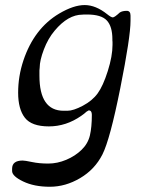

<svg xmlns="http://www.w3.org/2000/svg" viewBox="-20 -480 572 744"><path d="M132.8 -186.5Q132.8 -50.8 226.6 -50.8H241.2Q264.2 -50.8 301 -70.3Q337.9 -89.8 358.6 -118.4Q379.4 -147 397.7 -204.8Q416 -262.7 416 -306.2V-317.4L415.5 -322.8V-328.1Q415.5 -377.4 394 -400.6Q372.6 -423.8 316.9 -423.8H305.7L299.8 -423.3Q243.7 -423.3 191.9 -361.3Q166 -330.6 149.9 -288.1Q133.8 -245.6 133.8 -217.8L132.8 -207ZM485.8 -399.4Q485.8 -336.9 446 -137.9Q406.2 61 376.7 118.9Q347.2 176.8 290.5 210.2Q233.9 243.7 173.1 243.7Q112.3 243.7 69.6 223.1Q26.9 202.6 26.9 182.6V173.8Q26.9 142.1 67.9 142.1Q76.7 142.1 104.2 147.9Q131.8 153.8 167 153.8Q202.1 153.8 236.8 139.2Q271.5 124.5 296.1 100.6Q320.8 76.7 328.4 44.7Q335.9 12.7 335.9 -35.2Q335.9 -52.2 323.7 -52.2L315.4 -47.4L305.7 -39.1L294.9 -31.2Q236.3 9.8 169.4 9.8Q102.5 9.8 76.4 -23.7Q50.3 -57.1 50.3 -121.1Q50.3 -184.6 70.8 -246.1Q112.3 -369.6 209 -427.2Q265.1 -460.4 308.1 -460.4Q351.1 -460.4 395.5 -424.8Q410.6 -412.6 417.2 -412.6Q423.8 -412.6 444.3 -431.6Q454.1 -438 471.2 -438Q485.8 -438 485.8 -419.4Z"/></svg>

Font: Averia Sans Libre Light
Style: Italic
Weight: 300
Italic angle: -8.5°
Version: Version 1.002